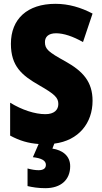

<svg xmlns="http://www.w3.org/2000/svg" viewBox="-20 -744 531 1004"><path d="M347 125C347 71 307 41 254 33L264 7C392 -9 464 -101 464 -217C464 -317 413 -372 322 -423C233 -472 215 -487 215 -524C215 -550 232 -570 273 -570C313 -570 361 -554 414 -524L464 -673C403 -705 339 -724 270 -724C123 -724 37 -645 37 -515C37 -398 94 -350 185 -298C267 -251 285 -233 285 -200C285 -169 263 -147 217 -147C163 -147 95 -169 33 -207V-35C83 -8 128 5 182 9L152 78C196 83 220 95 220 118C220 137 206 146 182 146C165 146 146 143 124 137V229C149 235 180 240 217 240C300 240 347 195 347 125Z"/></svg>

Font: Noto Sans Devanagari UI Condensed Black
Style: Regular
Weight: 900
Width: 3
Designer: Jelle Bosma - Monotype Design Team
Foundry: Monotype Imaging Inc.
Version: Version 2.004